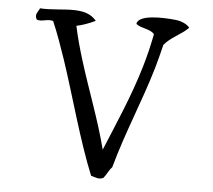

<svg xmlns="http://www.w3.org/2000/svg" viewBox="-50 -713 869 783"><g transform="rotate(5 385.0 -321.5)"><path d="M696 -628C687 -641 664 -652 640 -655C585 -661 485 -664 480 -625C500 -608 540 -610 555 -589C546 -542 535 -497 522 -453C485 -328 434 -214 388 -102C358 -220 311 -338 275 -454C260 -502 247 -549 237 -596C256 -599 290 -611 314 -623C291 -651 259 -658 223 -659C180 -660 131 -651 83 -654C78 -640 61 -628 74 -607C96 -599 117 -615 141 -607C162 -558 180 -507 198 -454C249 -301 292 -135 350 8C366 12 383 22 401 12C413 -2 420 -21 433 -34C474 -183 530 -310 572 -453C581 -484 589 -516 597 -549C623 -582 667 -598 696 -628Z"/></g></svg>

Font: Yuji Syuku Std R
Style: Regular
Weight: 400
Designer: Kataoka Yuji
Foundry: Kinuta Font Factory
Version: Version 3.000;hotconv 1.0.111;makeotfexe 2.5.65597